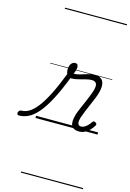

<svg xmlns="http://www.w3.org/2000/svg" viewBox="-373 -1104 1149 1698"><g transform="rotate(15 201.0 -255.0)"><path d="M-148 17Q-159 17 -163 9.5Q-167 2 -165 -7Q-163 -16 -155 -23.5Q-147 -31 -134 -31Q-101 -31 -66 -52Q-31 -73 7 -122Q45 -171 87 -254.5Q129 -338 177 -463L214 -438Q163 -305 116.5 -216.5Q70 -128 26 -76.5Q-18 -25 -61 -4Q-104 17 -148 17ZM401 16Q375 16 357 7Q339 -2 331 -19.5Q323 -37 324.5 -62.5Q326 -88 336 -122Q344 -147 357.5 -178Q371 -209 385.5 -242.5Q400 -276 413.5 -309.5Q427 -343 436 -373Q448 -420 435 -436.5Q422 -453 395 -453Q372 -453 341 -445Q310 -437 277.5 -428.5Q245 -420 216 -420Q198 -420 186.5 -428Q175 -436 169 -452Q163 -468 163 -489Q163 -508 169 -524.5Q175 -541 187 -551Q199 -561 214 -561Q229 -561 235.5 -552Q242 -543 242 -529Q242 -517 237 -499Q232 -481 224 -466Q252 -465 282.5 -474.5Q313 -484 346 -494Q379 -504 412 -504Q443 -504 464 -490.5Q485 -477 492 -446.5Q499 -416 486 -365Q479 -338 465.5 -305Q452 -272 437 -237.5Q422 -203 408.5 -170.5Q395 -138 386 -111Q373 -69 379.5 -50Q386 -31 408 -31Q425 -31 440.5 -40.5Q456 -50 470 -64.5Q484 -79 493 -94Q498 -101 504.5 -104Q511 -107 522 -100Q533 -94 534 -86.5Q535 -79 530 -71Q519 -52 500 -31.5Q481 -11 456.5 2.5Q432 16 401 16ZM0 490H568V500H0ZM0 -20H568V0H0ZM0 -505H568V-500H0ZM0 -1010H568V-1000H0Z"/></g></svg>

Font: Playwrite BE VLG Guides
Style: Regular
Weight: 400
Designer: Veronika Burian, José Scaglione
Foundry: TypeTogether
Version: Version 1.003